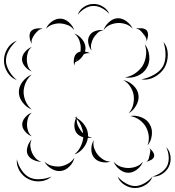

<svg xmlns="http://www.w3.org/2000/svg" viewBox="-90 -830 880 968"><path d="M302 -755Q309 -779 332 -794.5Q355 -810 380 -810Q405 -811 428.5 -797Q452 -783 461 -760Q444 -779 422 -790Q400 -801 380 -800Q360 -800 338.5 -787.5Q317 -775 302 -755ZM432 -678Q439 -700 459.5 -718.5Q480 -737 503 -738Q526 -739 548 -722.5Q570 -706 579 -685Q564 -702 543.5 -708.5Q523 -715 504 -714Q485 -713 465.5 -705Q446 -697 432 -678ZM142 -685Q150 -706 171.5 -721.5Q193 -737 216 -736Q238 -735 258 -717Q278 -699 284 -678Q271 -696 251.5 -703.5Q232 -711 215 -712Q197 -713 177 -707Q157 -701 142 -685ZM595 -685Q607 -689 624.5 -687.5Q642 -686 650 -676Q658 -666 656 -649Q654 -632 648 -620Q650 -633 644 -643Q638 -653 631 -661Q625 -669 616.5 -677Q608 -685 595 -685ZM70 -609Q62 -622 59.5 -640.5Q57 -659 65 -671Q74 -683 93 -686Q112 -689 126 -685Q111 -684 101.5 -675Q92 -666 85 -657Q78 -647 72.5 -635.5Q67 -624 70 -609ZM372 -575Q360 -589 355.5 -611.5Q351 -634 361 -650Q370 -667 391.5 -674Q413 -681 432 -678Q413 -675 401 -663Q389 -651 381 -638Q374 -625 370 -608.5Q366 -592 372 -575ZM285 -499Q280 -514 283 -533.5Q286 -553 299 -563Q306 -568 316 -570Q317 -579 317 -588Q317 -606 310 -626Q303 -646 285 -661Q307 -653 324 -632Q341 -611 341 -588Q341 -579 338 -570Q353 -568 365 -561Q356 -563 347.5 -561.5Q339 -560 332 -556Q317 -528 289 -516Q285 -508 285 -499ZM-5 -426Q-35 -437 -52.5 -465.5Q-70 -494 -70 -525Q-70 -557 -52.5 -585.5Q-35 -614 -5 -625Q-29 -605 -44.5 -578Q-60 -551 -60 -525Q-60 -500 -44.5 -473Q-29 -446 -5 -426ZM734 -619Q756 -592 756 -555Q756 -518 739 -488Q721 -459 688.5 -441.5Q656 -424 622 -430Q656 -436 686 -453Q716 -470 730 -493Q744 -517 744.5 -551.5Q745 -586 734 -619ZM640 -607Q659 -583 662.5 -548.5Q666 -514 650 -488Q635 -461 603 -447.5Q571 -434 540 -440Q571 -445 594 -462Q617 -479 630 -500Q642 -521 646 -549.5Q650 -578 640 -607ZM70 -470Q52 -476 36.5 -494Q21 -512 21 -531Q21 -551 36.5 -569Q52 -587 70 -593Q55 -581 50 -564Q45 -547 45 -531Q45 -516 50 -499Q55 -482 70 -470ZM302 -534Q295 -528 291 -521Q298 -527 302 -534ZM70 -278Q44 -288 24.5 -313Q5 -338 5 -366Q5 -394 24.5 -419Q44 -444 70 -454Q49 -436 39 -412Q29 -388 29 -366Q29 -344 39 -320Q49 -296 70 -278ZM532 -426Q559 -421 581.5 -400Q604 -379 608 -352Q612 -326 597 -299Q582 -272 559 -259Q576 -279 581.5 -303Q587 -327 584 -349Q581 -370 568 -391.5Q555 -413 532 -426ZM70 -143Q52 -149 37 -166.5Q22 -184 22 -202Q22 -221 37 -238.5Q52 -256 70 -262Q56 -250 51 -234Q46 -218 46 -202Q46 -187 51 -171Q56 -155 70 -143ZM567 -245Q594 -250 623 -238.5Q652 -227 665 -203Q679 -180 675.5 -149Q672 -118 654 -97Q663 -123 659.5 -147.5Q656 -172 645 -191Q634 -210 614 -225Q594 -240 567 -245ZM285 -241Q290 -239 294 -237Q297 -241 299 -245Q298 -240 297 -235Q321 -222 337.5 -197.5Q354 -173 354 -146V-142Q364 -138 375 -137Q365 -135 353 -135Q349 -107 330 -83.5Q311 -60 285 -51Q306 -69 317 -92.5Q328 -116 330 -138Q306 -145 295 -161Q285 -176 285 -196.5Q285 -217 293 -234Q289 -237 285 -241ZM315 -175Q321 -165 329 -158Q327 -177 319 -195.5Q311 -214 297 -230Q296 -214 301.5 -200Q307 -186 315 -175ZM118 -15Q99 -14 78 -24Q57 -34 49 -52Q42 -69 49 -91.5Q56 -114 70 -127Q61 -110 63 -92.5Q65 -75 71 -61Q77 -47 88 -34Q99 -21 118 -15ZM467 -15Q446 -8 421 -13.5Q396 -19 383 -37Q370 -54 370.5 -79.5Q371 -105 383 -123Q378 -102 384.5 -83.5Q391 -65 402 -51Q412 -38 428.5 -27Q445 -16 467 -15ZM748 -88Q766 -70 769.5 -42.5Q773 -15 762 9Q751 32 728 47Q705 62 679 60Q704 53 724.5 38Q745 23 753 5Q762 -14 760.5 -39.5Q759 -65 748 -88ZM662 -83Q672 -77 680.5 -65Q689 -53 687 -42Q685 -31 671.5 -23.5Q658 -16 647 -15Q657 -20 659.5 -29.5Q662 -39 664 -47Q666 -56 667.5 -65.5Q669 -75 662 -83ZM285 -35Q280 -11 260.5 9Q241 29 217 32Q193 35 169 20.5Q145 6 134 -15Q151 1 173 6Q195 11 214 9Q233 6 252.5 -4.5Q272 -15 285 -35ZM170 60Q147 81 114 84Q81 87 54 73Q26 60 9 32Q-8 4 -5 -27Q2 3 19 28Q36 53 58 64Q80 75 110.5 73.5Q141 72 170 60ZM631 -15Q623 7 601.5 24Q580 41 557 41Q534 41 512.5 24Q491 7 483 -15Q498 3 518 10Q538 17 557 17Q576 17 596 10Q616 3 631 -15ZM679 60Q670 86 644.5 102Q619 118 591 118Q563 118 537.5 102Q512 86 503 60Q521 81 545 94.5Q569 108 591 108Q613 108 637 94.5Q661 81 679 60Z"/></svg>

Font: Rubik Puddles
Style: Regular
Weight: 400
Designer: Hubert and Fischer, NaN
Foundry: Hubert and Fischer, NaN
Version: Version 2.200